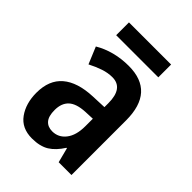

<svg xmlns="http://www.w3.org/2000/svg" viewBox="-207 -795 902 902"><g transform="rotate(45 244.0 -344.0)"><path d="M253 -553Q425 -553 425 -363V0H340L321 -74H318Q291 -31 258 -10.5Q225 10 172 10Q104 10 69.5 -38Q35 -86 35 -157Q35 -241 86 -284.5Q137 -328 235 -332L309 -335V-361Q309 -461 236 -461Q207 -461 177 -451Q147 -441 114 -424L79 -508Q116 -530 160 -541.5Q204 -553 253 -553ZM261 -256Q204 -253 178.5 -229Q153 -205 153 -160Q153 -119 169.5 -100Q186 -81 216 -81Q257 -81 283 -114.5Q309 -148 309 -208V-258ZM389 -698V-613H109V-698Z"/></g></svg>

Font: Noto Sans Devanagari Condensed SemiBold
Style: Regular
Weight: 600
Width: 3
Designer: Jelle Bosma - Monotype Design Team
Foundry: Monotype Imaging Inc.
Version: Version 2.004; ttfautohint (v1.8.4.7-5d5b)